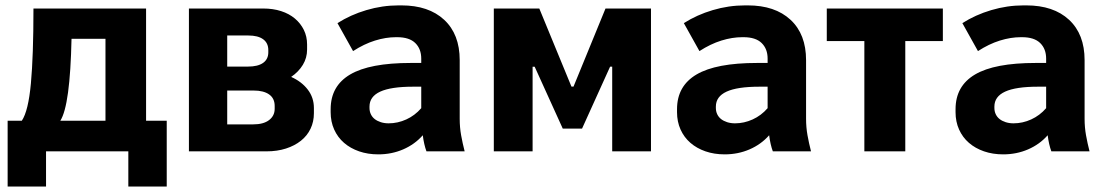

<svg xmlns="http://www.w3.org/2000/svg" viewBox="-20 -551 4030 699"><path d="M7.8 128H147.6V0H447.2V128H587V-111.4H511.8V-520H101.8Q101.8 -348.2 92.5 -247.5Q83.2 -146.8 59.4 -111.4H7.8ZM199.6 -111.4Q217.6 -139.8 227.7 -214.4Q237.8 -289 240.4 -409.8H364V-111.4Z M667.8 0H950.2Q989.2 0 1020.9 -10.2Q1052.6 -20.4 1075.5 -38.6Q1098.4 -56.8 1110.6 -82.4Q1122.8 -108 1122.8 -138.8V-157.8Q1122.8 -195.8 1100.4 -224.9Q1078 -254 1040 -271Q1067.2 -289.6 1082.6 -315Q1098 -340.4 1098 -370.6V-388.8Q1098 -418.2 1086.2 -442.1Q1074.4 -466 1053.6 -483.5Q1032.8 -501 1003.5 -510.5Q974.2 -520 938.2 -520H667.8ZM807.2 -98.2V-221.4H903.6Q939.6 -221.4 959.8 -207.2Q980 -193 980 -165.2V-155Q980 -129.4 959.6 -113.8Q939.2 -98.2 901.8 -98.2ZM807.2 -308.6V-421.8H883.8Q919.2 -421.8 938 -408.1Q956.8 -394.4 956.8 -368.6V-360.6Q956.8 -335.4 937.8 -322Q918.8 -308.6 882.8 -308.6Z M1357.2 11Q1405.8 11 1447.9 -7.2Q1490 -25.4 1519.2 -58.6Q1521.2 -42.2 1524.7 -26.9Q1528.2 -11.6 1532.6 0H1671.6Q1664 -29.6 1658.8 -58.5Q1653.6 -87.4 1653.6 -118.6V-332Q1653.6 -426.4 1597.1 -478.9Q1540.6 -531.4 1441.2 -531.4H1431.6Q1371.8 -531.4 1313.9 -514.2Q1256 -497 1208.6 -466.8L1265.4 -365Q1305.6 -391 1345.1 -403.3Q1384.6 -415.6 1421.2 -415.6H1426Q1470 -415.6 1491.8 -394.4Q1513.6 -373.2 1513.6 -337.4V-321.8H1475.2Q1326 -321.8 1254.9 -279.9Q1183.8 -238 1183.8 -153.6V-142.4Q1183.8 -108 1196.6 -79.5Q1209.4 -51 1232.5 -31Q1255.6 -11 1287.4 0Q1319.2 11 1357.2 11ZM1394.8 -102Q1379.4 -102 1366.3 -106.2Q1353.2 -110.4 1344.1 -117.6Q1335 -124.8 1330.1 -135.2Q1325.2 -145.6 1325.2 -158V-163Q1325.2 -199.4 1364.2 -217.4Q1403.2 -235.4 1484.2 -235.4H1513.6V-157.2Q1490.4 -130.4 1459.2 -116.2Q1428 -102 1394.8 -102Z M1777.8 0H1919V-308H1926.6L2028.8 -82.8H2099L2201.2 -308.4H2208.8V0H2350V-520H2184.4L2068 -235.8H2060.4L1943.4 -520H1777.8Z M2618.2 11Q2666.8 11 2708.9 -7.2Q2751 -25.4 2780.2 -58.6Q2782.2 -42.2 2785.7 -26.9Q2789.2 -11.6 2793.6 0H2932.6Q2925 -29.6 2919.8 -58.5Q2914.6 -87.4 2914.6 -118.6V-332Q2914.6 -426.4 2858.1 -478.9Q2801.6 -531.4 2702.2 -531.4H2692.6Q2632.8 -531.4 2574.9 -514.2Q2517 -497 2469.6 -466.8L2526.4 -365Q2566.6 -391 2606.1 -403.3Q2645.6 -415.6 2682.2 -415.6H2687Q2731 -415.6 2752.8 -394.4Q2774.6 -373.2 2774.6 -337.4V-321.8H2736.2Q2587 -321.8 2515.9 -279.9Q2444.8 -238 2444.8 -153.6V-142.4Q2444.8 -108 2457.6 -79.5Q2470.4 -51 2493.5 -31Q2516.6 -11 2548.4 0Q2580.2 11 2618.2 11ZM2655.8 -102Q2640.4 -102 2627.3 -106.2Q2614.2 -110.4 2605.1 -117.6Q2596 -124.8 2591.1 -135.2Q2586.2 -145.6 2586.2 -158V-163Q2586.2 -199.4 2625.2 -217.4Q2664.2 -235.4 2745.2 -235.4H2774.6V-157.2Q2751.4 -130.4 2720.2 -116.2Q2689 -102 2655.8 -102Z M3126.8 0H3275.8V-401.4H3412.6V-520H2990V-401.4H3126.8Z M3632.2 11Q3680.8 11 3722.9 -7.2Q3765 -25.4 3794.2 -58.6Q3796.2 -42.2 3799.7 -26.9Q3803.2 -11.6 3807.6 0H3946.6Q3939 -29.6 3933.8 -58.5Q3928.6 -87.4 3928.6 -118.6V-332Q3928.6 -426.4 3872.1 -478.9Q3815.6 -531.4 3716.2 -531.4H3706.6Q3646.8 -531.4 3588.9 -514.2Q3531 -497 3483.6 -466.8L3540.4 -365Q3580.6 -391 3620.1 -403.3Q3659.6 -415.6 3696.2 -415.6H3701Q3745 -415.6 3766.8 -394.4Q3788.6 -373.2 3788.6 -337.4V-321.8H3750.2Q3601 -321.8 3529.9 -279.9Q3458.8 -238 3458.8 -153.6V-142.4Q3458.8 -108 3471.6 -79.5Q3484.4 -51 3507.5 -31Q3530.6 -11 3562.4 0Q3594.2 11 3632.2 11ZM3669.8 -102Q3654.4 -102 3641.3 -106.2Q3628.2 -110.4 3619.1 -117.6Q3610 -124.8 3605.1 -135.2Q3600.2 -145.6 3600.2 -158V-163Q3600.2 -199.4 3639.2 -217.4Q3678.2 -235.4 3759.2 -235.4H3788.6V-157.2Q3765.4 -130.4 3734.2 -116.2Q3703 -102 3669.8 -102Z"/></svg>

Font: Fixel Variable
Style: Regular
Weight: 100
Width: 3
Designer: AlfaBravo + MacPaw
Foundry: Kyrylo Tkachov, Marchela Mozhyna, Serhii Makarenko, Maria Weinstein, Zakhar Kryvoshyya
Version: Version 1.211